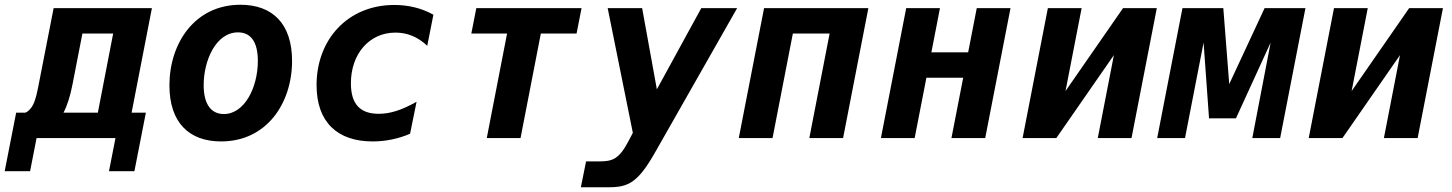

<svg xmlns="http://www.w3.org/2000/svg" viewBox="-68 -581 6109 808"><path d="M-48.3 139.6H58.6L85.9 0H418L390.6 139.6H497.6L545.9 -106.9H485.8L571.3 -546.9H157.7L92.3 -212.4C83 -165 74.7 -143.1 63.5 -127.9C55.7 -117.2 43.9 -106.9 37.1 -106.9H0ZM199.2 -106.9C215.3 -137.7 227.5 -176.8 236.8 -224.1L278.8 -439.9H408.2L343.8 -106.9Z M862.3 14.2C1054.2 14.2 1161.1 -146.5 1161.1 -324.7C1161.1 -481.9 1078.1 -561 943.8 -561C752 -561 645 -399.4 645 -221.7C645 -64.9 728 14.2 862.3 14.2ZM874 -101.1C822.8 -101.1 789.1 -139.2 789.1 -222.7C789.1 -326.7 840.8 -444.8 933.6 -444.8C985.4 -444.8 1017.1 -407.7 1017.1 -324.2C1017.1 -214.4 961.9 -101.1 874 -101.1Z M1500 14.2C1554.2 14.2 1607.4 3.4 1657.7 -18.1L1685.1 -152.8C1622.1 -117.2 1573.7 -102.1 1525.9 -102.1C1447.8 -102.1 1408.7 -142.6 1408.7 -230.5C1408.7 -353 1484.9 -443.8 1596.2 -443.8C1646 -443.8 1690.4 -425.8 1730 -388.2L1755.9 -519C1706.5 -546.9 1650.4 -560.1 1591.3 -560.1C1395 -560.1 1264.2 -414.1 1264.2 -223.1C1264.2 -65.9 1353 14.2 1500 14.2Z M1980.5 0H2122.6L2208 -439.9H2358.4L2379.4 -546.9H1936.5L1915.5 -439.9H2065.9Z M2376.5 207H2493.7C2575.7 207 2616.2 188.5 2689.5 59.1L3034.2 -546.9H2883.3L2696.3 -205.1L2634.3 -546.9H2489.3L2595.2 -22L2576.2 14.2C2537.1 88.4 2509.3 98.1 2455.6 98.1H2398.4Z M3041 0H3183.1L3268.6 -439.9H3423.3L3337.9 0H3480L3586.4 -546.9H3147.5Z M3639.2 0H3781.2L3830.6 -253.9H3985.4L3936 0H4078.1L4184.6 -546.9H4042.5L4006.3 -360.8H3851.6L3887.7 -546.9H3745.6Z M4235.4 0H4377.4L4619.6 -349.1L4551.8 0H4693.8L4800.3 -546.9H4658.2L4416 -197.8L4483.9 -546.9H4341.8Z M4801.8 0H4918.9L4997.1 -401.9L5020 -83H5133.3L5279.3 -401.9L5202.1 0H5319.3L5425.8 -546.9H5253.9L5105 -227.1L5080.1 -546.9H4908.2Z M5439.5 0H5581.5L5823.7 -349.1L5755.9 0H5897.9L6004.4 -546.9H5862.3L5620.1 -197.8L5688 -546.9H5545.9Z"/></svg>

Font: Hack
Style: Bold Oblique
Weight: 700
Italic angle: -12°
Monospace: yes
Designer: Christopher Simpkins
Foundry: Christopher Simpkins
Version: Version 2.010